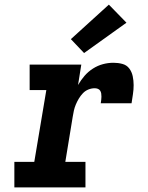

<svg xmlns="http://www.w3.org/2000/svg" viewBox="-20 -809 640 829"><path d="M42 0V-110H128L180 -420H108V-530H331L317 -442Q329 -463 345 -481.5Q361 -500 381.5 -513Q402 -526 424.5 -532Q447 -538 470 -538Q490 -538 508.5 -533Q527 -528 538 -513.5Q549 -499 553 -480Q557 -461 557 -441.5Q557 -422 554 -402.5Q551 -383 548 -363H415Q416 -370 417 -377Q418 -384 418 -391.5Q418 -399 417 -405.5Q416 -412 412.5 -417.5Q409 -423 402.5 -425.5Q396 -428 389 -428Q375 -428 361.5 -422.5Q348 -417 338 -406.5Q328 -396 320.5 -383.5Q313 -371 307.5 -358Q302 -345 299 -331.5Q296 -318 294 -305L262 -110H349V0ZM343 -580 286 -640 450 -789 526 -711Z"/></svg>

Font: Iosevka Curly Slab XBdExObl
Style: Regular
Weight: 800
Width: 7
Italic angle: -9°
Monospace: yes
Designer: Belleve Invis
Foundry: Belleve Invis
Version: Version 11.1.0; ttfautohint (v1.8.3)